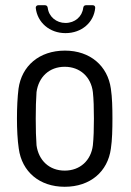

<svg xmlns="http://www.w3.org/2000/svg" viewBox="-20 -708 503 736"><path d="M231 -581C293 -581 340 -622 345 -678C345 -685 341 -688 335 -688H310C304 -688 300 -685 299 -678C295 -644 267 -620 231 -620C196 -620 167 -644 163 -678C162 -685 158 -688 152 -688H127C121 -688 117 -684 117 -678C123 -622 170 -581 231 -581ZM228 8C326 8 393 -50 405 -138C410 -171 411 -212 411 -254C411 -294 410 -335 405 -368C393 -455 326 -514 229 -514C130 -514 63 -455 51 -368C47 -336 45 -295 45 -254C45 -213 47 -171 52 -138C64 -50 131 8 228 8ZM228 -54C169 -54 128 -93 120 -151C118 -178 117 -213 117 -253C117 -292 118 -328 120 -355C128 -413 169 -452 228 -452C287 -452 329 -413 336 -355C339 -328 340 -293 340 -253C340 -215 339 -179 336 -151C329 -93 287 -54 228 -54Z"/></svg>

Font: Barlow Semi Condensed
Style: Regular
Weight: 400
Width: 4
Designer: Jeremy Tribby
Foundry: Tribby Type
Version: Version 1.422;hotconv 1.0.109;makeotfexe 2.5.65596